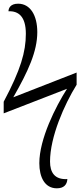

<svg xmlns="http://www.w3.org/2000/svg" viewBox="-28 -780 435 1040"><path d="M280 240C317 240 335 221 337 190C268 194 243 154 243 95C243 -38 320 -213 387 -321V-387L44 -253C124 -393 174 -501 174 -606C174 -697 136 -760 70 -760C27 -760 18 -734 18 -719C73 -721 112 -690 112 -597C112 -499 84 -402 -8 -229V-166L335 -299C273 -202 185 -27 185 104C185 179 214 240 280 240Z"/></svg>

Font: Noto Serif Light
Style: Regular
Weight: 300
Designer: Monotype Design Team
Foundry: Monotype Imaging Inc.
Version: Version 2.013